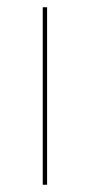

<svg xmlns="http://www.w3.org/2000/svg" viewBox="-20 -510 248 530"><path d="M110 -490V0H98V-490Z"/></svg>

Font: Lato Hairline
Style: Regular
Weight: 100
Designer: Lukasz Dziedzic
Foundry: tyPoland Lukasz Dziedzic
Version: Version 2.007; 2014-02-27